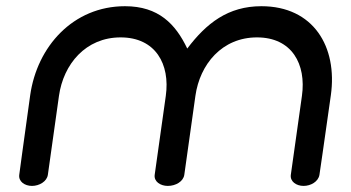

<svg xmlns="http://www.w3.org/2000/svg" viewBox="-20 -611 1154 631"><path d="M839 -590.6C729.6 -590.6 658.3 -534.7 595.4 -451.4C557 -532.2 500.9 -590.6 390.8 -590.6C220.1 -590.6 101.7 -457.8 79.2 -297.9C57.3 -141.7 43.3 -36.8 43.3 -36.8C40.2 -14.7 61 0 85.1 0C109.2 0 134.2 -14.6 137.3 -36.6L173.8 -296C188.4 -399.8 261.3 -488.1 376.4 -488.1C491.5 -488.1 539.5 -399.8 524.9 -296C509.8 -188.8 488.4 -36.6 488.4 -36.6C485.3 -14.5 506.9 0 531.5 0C557.5 0 582.6 -14.6 585.7 -36.6L622.2 -296C636.8 -399.8 709.6 -488.1 824.6 -488.1C939.7 -488.1 986.9 -399.8 972.3 -296C957.2 -188.8 935.8 -36.6 935.8 -36.6C932.7 -14.6 953.6 0 977.7 0C1001.4 0 1026 -14 1029.8 -36.2C1030 -37.5 1045.3 -141.3 1067.3 -297.9C1089.8 -457.8 1009.8 -590.6 839 -590.6Z"/></svg>

Font: Hi.
Style: Black
Weight: 400
Designer: Mew Too, Robert Jablonski
Foundry: Cannot Into Space Fonts
Version: Version 1.996